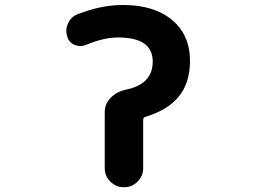

<svg xmlns="http://www.w3.org/2000/svg" viewBox="-20 -785 1040 785"><path d="M408.2 -97.7V-326.2Q408.2 -360.4 432.6 -385.3Q457 -410.2 493.2 -418Q532.2 -425.8 557.6 -442.4Q604.5 -472.7 604.5 -533.2Q604.5 -581.1 570.3 -606.4Q535.2 -631.8 461.9 -631.8Q404.3 -631.8 332 -601.6Q320.3 -596.7 308.6 -596.7Q296.9 -596.7 285.2 -601.6Q261.7 -611.3 254.9 -635.7Q251 -647.5 251 -658.2Q251 -674.8 258.8 -690.4Q270.5 -716.8 296.9 -726.6Q392.6 -764.6 482.4 -764.6Q609.4 -764.6 682.6 -704.1Q756.8 -642.6 756.8 -536.1Q756.8 -443.4 708 -386.7Q663.1 -334 575.2 -307.6Q565.4 -304.7 565.4 -294.9V-97.7Q565.4 -65.4 542.5 -42.5Q519.5 -19.5 486.8 -19.5Q454.1 -19.5 431.2 -42.5Q408.2 -65.4 408.2 -97.7Z"/></svg>

Font: Rounded-X Mgen+ 1m bold
Style: Bold
Weight: 700
Designer: [Source Han Sans]
Ryoko NISHIZUKA  (kana & ideographs); Paul D. Hunt (Latin, Greek & Cyrillic); Wenlong ZHANG  (bopomofo
Version: Version 1.059.20150602